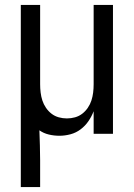

<svg xmlns="http://www.w3.org/2000/svg" viewBox="-20 -540 540 775"><path d="M64 215V-520H142V-200Q142 -183 144 -166.5Q146 -150 151 -134.5Q156 -119 165.5 -105Q175 -91 188 -81Q201 -71 217 -66.5Q233 -62 250 -62Q267 -62 283 -66.5Q299 -71 312 -81Q325 -91 334.5 -105Q344 -119 349 -134.5Q354 -150 356 -166.5Q358 -183 358 -200V-520H436V0H358V-91Q350 -70 337 -51Q324 -32 305.5 -18Q287 -4 264.5 2Q242 8 220 8Q198 8 177 3Q156 -2 139 -14Q140 16 141 46.5Q142 77 142 107V215Z"/></svg>

Font: Iosevka Fuck
Style: Regular
Weight: 400
Monospace: yes
Designer: Belleve Invis
Foundry: Belleve Invis
Version: Version 28.0.7; ttfautohint (v1.8.3)